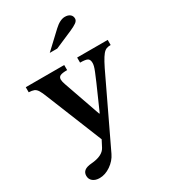

<svg xmlns="http://www.w3.org/2000/svg" viewBox="-252 -932 1158 1311"><g transform="rotate(-30 327.0 -276.5)"><path d="M516 -323 287 157Q266 201 223 230.5Q180 260 136 260Q103 260 83 244Q63 228 63 201Q63 176 80.5 162Q98 148 137 145Q226 138 252 89L279 37L102 -401Q87 -440 75.5 -458.5Q64 -477 49 -483Q34 -489 8 -490V-530H311V-490Q272 -490 256.5 -482.5Q241 -475 241 -455Q241 -448 243.5 -437Q246 -426 250 -415L352 -123H356L442 -318Q460 -360 469.5 -383.5Q479 -407 482.5 -421Q486 -435 486 -446Q486 -472 471.5 -481Q457 -490 413 -490V-530H654V-490Q635 -490 620.5 -484.5Q606 -479 592 -462Q578 -445 560 -412Q542 -379 516 -323ZM326 -651H267L394 -770Q440 -813 479 -813Q504 -813 519 -801Q534 -789 534 -768Q534 -751 515.5 -738Q497 -725 465 -711Z"/></g></svg>

Font: Libre Baskerville
Style: Bold
Weight: 700
Designer: Pablo Impallari, Rodrigo Fuenzalida
Foundry: Pablo Impallari, Rodrigo Fuenzalida
Version: Version 1.051; ttfautohint (v1.8.4.7-5d5b)